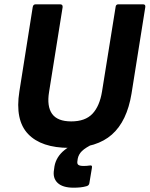

<svg xmlns="http://www.w3.org/2000/svg" viewBox="-20 -675 695 892"><path d="M302 12Q172 12 110.5 -52.5Q49 -117 70 -250L132 -642Q134 -655 146 -655H259Q272 -655 271 -642L208 -248Q197 -181 222 -146Q247 -111 311 -111Q376 -111 409.5 -146.5Q443 -182 454 -250L517 -642Q518 -655 530 -655H644Q657 -655 655 -642L591 -240Q570 -112 500 -50Q430 12 302 12ZM322 197Q271 197 247.5 174.5Q224 152 231 113L233 98Q241 53 280.5 21.5Q320 -10 398 -29L414 -7Q377 11 361 26.5Q345 42 341 63L340 71Q337 85 343.5 90.5Q350 96 369 96Q377 96 382.5 95.5Q388 95 396 94Q410 91 407 105L395 177Q393 187 382 190Q368 194 353 195.5Q338 197 322 197Z"/></svg>

Font: Sofia Sans ExtraBold
Style: Italic
Weight: 800
Italic angle: -9°
Designer: Botio Nikoltchev, Ani Petrova
Foundry: lettersoup
Version: Version 4.100; ttfautohint (v1.8.4.7-5d5b)